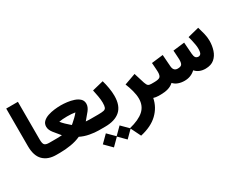

<svg xmlns="http://www.w3.org/2000/svg" viewBox="-114 -1210 2485 2007"><g transform="rotate(-30 1128.5 -206.5)"><path d="M267.1 0H254.9Q154.8 0 98.9 -55.9Q43 -111.8 43 -227.1V-681.6H184.1V-226.6Q184.1 -174.8 200.2 -160.6Q216.3 -146.5 254.9 -146.5H267.1Z M695.8 -148.9Q715.3 -147 735.4 -146.7Q755.4 -146.5 767.6 -146.5H790V0H767.6Q719.7 0 660.6 -11Q601.6 -22 551.8 -46.9Q498.5 -22 431.2 -11Q363.8 0 299.8 0H247.6V-146.5H301.3Q321.8 -146.5 352.3 -146.7Q382.8 -147 407.7 -148.9Q371.6 -190.9 340.6 -230.5Q309.6 -270 309.6 -307.1Q309.6 -343.8 333.7 -367.2Q357.9 -390.6 395.8 -403.3Q433.6 -416 475.6 -420.9Q517.6 -425.8 553.2 -425.8Q586.4 -425.8 627.4 -420.9Q668.5 -416 706.8 -403.3Q745.1 -390.6 769.8 -367.4Q794.4 -344.2 794.4 -307.1Q794.4 -269.5 763.7 -230.2Q732.9 -190.9 695.8 -148.9ZM552.2 -292.5Q525.4 -292.5 499.5 -290.5Q473.6 -288.6 454.6 -284.7Q472.7 -261.7 495.6 -239.7Q518.6 -217.8 535.2 -203.6Q551.8 -189.5 551.8 -189.5Q551.8 -189.5 568.6 -203.9Q585.4 -218.3 608.4 -240.2Q631.3 -262.2 649.4 -285.2Q628.9 -289.1 604.2 -290.8Q579.6 -292.5 552.2 -292.5Z M1059.1 -424.8Q1071.8 -381.8 1080.8 -329.6Q1089.8 -277.3 1089.8 -232.4Q1089.8 -113.3 1026.4 -56.6Q962.9 0 843.3 0H770.5V-146.5H843.3Q888.7 -146.5 910.9 -151.4Q933.1 -156.2 940.4 -174.1Q947.8 -191.9 947.8 -231Q947.8 -264.2 939.9 -310.3Q932.1 -356.4 923.8 -391.6ZM730.5 147.9 815.4 63.5 898.4 146 981 63.5 1065.9 148.4 981 233.4 898.4 150.4 815.4 233.4Z M1429.7 -9.3Q1409.7 92.8 1333.7 165.8Q1257.8 238.8 1123 269L1061 143.1Q1180.7 113.8 1238.8 60.8Q1296.9 7.8 1296.9 -79.1Q1296.9 -123 1282.7 -176.3Q1268.6 -229.5 1249 -275.4L1385.7 -324.2L1425.3 -197.3Q1436 -166 1448 -156.2Q1460 -146.5 1484.9 -146.5H1503.9V0H1490.2Q1473.1 0 1457.8 -2.7Q1442.4 -5.4 1429.7 -9.3Z M2057.1 -146.5Q2072.3 -146.5 2084 -160.4Q2095.7 -174.3 2095.7 -225.6Q2095.7 -243.2 2091.3 -269.3Q2086.9 -295.4 2080.6 -323.7Q2074.2 -352.1 2067.4 -375.5L2203.1 -409.7Q2215.8 -368.2 2227.1 -322.5Q2238.3 -276.9 2238.3 -232.9Q2238.3 -174.8 2221.2 -121.6Q2204.1 -68.4 2164.8 -34.4Q2125.5 -0.5 2057.6 0Q1980 0 1935.5 -50.8Q1881.8 0 1804.7 0Q1764.2 0 1730.5 -12.2Q1696.8 -24.4 1673.3 -49.8Q1645 -23.4 1605.5 -11.7Q1565.9 0 1518.1 0H1484.4V-146.5H1519Q1572.3 -146.5 1590.1 -160.6Q1607.9 -174.8 1607.9 -219.2Q1607.9 -226.6 1606.7 -247.1Q1605.5 -267.6 1603.8 -291.5Q1602.1 -315.4 1600.6 -332L1739.7 -348.6L1750 -207.5Q1754.4 -146.5 1805.7 -146.5Q1840.8 -146.5 1853.8 -161.9Q1866.7 -177.2 1866.7 -219.2Q1866.7 -225.6 1865.5 -246.3Q1864.3 -267.1 1862.8 -291.3Q1861.3 -315.4 1859.9 -332L1998.5 -348.6L2008.8 -207.5Q2011.2 -175.3 2022.7 -160.9Q2034.2 -146.5 2057.1 -146.5Z"/></g></svg>

Font: Vazir Black FD
Style: Black-FD
Weight: 900
Designer: Saber Rastikerdar
Foundry: Saber Rastikerdar
Version: Version 30.0.0